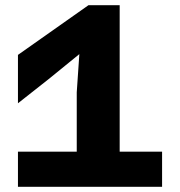

<svg xmlns="http://www.w3.org/2000/svg" viewBox="-20 -718 690 738"><path d="M275 0V-363L285 -510L167 -414L49 -321V-507L320 -698H440V0ZM49 0V-135H603V0Z"/></svg>

Font: Azeret Mono
Style: Bold
Weight: 700
Designer: Martin Vácha
Foundry: Displaay
Version: Version 1.002